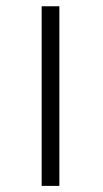

<svg xmlns="http://www.w3.org/2000/svg" viewBox="-20 -592 331 619"><path d="M114.3 7.3V-571.8H171.4V7.3Z"/></svg>

Font: Libertinage
Style: f
Weight: 400
Designer: OSP
Foundry: OSP
Version: Version 1.0; 2008; OFL relea